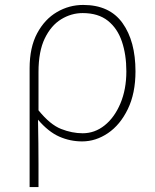

<svg xmlns="http://www.w3.org/2000/svg" viewBox="-20 -560 628 778"><path d="M100 198V-283Q100 -368 130.5 -425Q161 -482 210.5 -511Q260 -540 317 -540Q424 -540 476.5 -466.5Q529 -393 529 -271Q529 -182 498 -118Q467 -54 417.5 -20.5Q368 13 313 13Q264 13 220 -6.5Q176 -26 134 -75Q135 -22 135.5 19.5Q136 61 136 103Q136 145 136 198ZM315 -20Q364 -20 404 -52Q444 -84 468 -141Q492 -198 492 -271Q492 -338 474 -391.5Q456 -445 417 -476Q378 -507 315 -507Q269 -507 228 -482Q187 -457 161.5 -404.5Q136 -352 136 -268V-113Q183 -55 227.5 -37.5Q272 -20 315 -20Z"/></svg>

Font: Source Han Sans SC ExtraLight
Style: Regular
Weight: 250
Designer: Ryoko NISHIZUKA 西塚涼子 (kana, bopomofo & ideographs); Paul D. Hunt (Latin, Greek & Cyrillic); Sandoll Communications 산돌커뮤니
Foundry: Adobe
Version: Version 2.004;hotconv 1.0.118;makeotfexe 2.5.65603